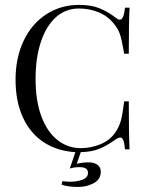

<svg xmlns="http://www.w3.org/2000/svg" viewBox="-20 -602 595 774"><path d="M499.2 -193.5Q499.2 -54.8 502.4 0H483.9Q481.5 -25.8 477 -36.7Q472.6 -47.6 464.5 -47.6Q458.1 -47.6 447.6 -41.1Q413.7 -16.1 381.9 -2.8Q350 10.5 305.6 11.3L289.5 58.1Q313.7 52.4 337.1 52.4Q359.7 52.4 373 62.5Q386.3 72.6 386.3 90.3Q386.3 121 358.1 136.3Q329.8 151.6 295.2 151.6Q254.8 151.6 228.2 142.7L231.5 128.2Q248.4 130.6 262.1 130.6Q291.1 130.6 312.9 122.2Q334.7 113.7 334.7 94.4Q334.7 71.8 300.8 71.8Q278.2 71.8 261.3 77.4L283.9 11.3Q211.3 7.3 156.9 -28.2Q102.4 -63.7 72.6 -128.2Q42.7 -192.7 42.7 -280.6Q42.7 -369.4 75.4 -437.9Q108.1 -506.5 166.5 -544.4Q225 -582.3 299.2 -582.3Q347.6 -582.3 381.5 -568.5Q415.3 -554.8 447.6 -529.8Q456.5 -522.6 462.9 -522.6Q479 -522.6 483.9 -571H502.4Q499.2 -518.5 499.2 -385.5H480.6Q471.8 -437.9 464.5 -460.9Q457.3 -483.9 440.3 -504.8Q416.1 -536.3 378.6 -552Q341.1 -567.7 297.6 -567.7Q245.2 -567.7 206 -533.1Q166.9 -498.4 145.2 -434.3Q123.4 -370.2 123.4 -283.9Q123.4 -196 146.8 -133.1Q170.2 -70.2 211.7 -37.5Q253.2 -4.8 305.6 -4.8Q346 -4.8 383.9 -20.2Q421.8 -35.5 443.5 -66.1Q459.7 -88.7 466.9 -114.5Q474.2 -140.3 480.6 -193.5Z"/></svg>

Font: Playfair Display
Style: Regular
Weight: 400
Designer: Claus Eggers Sørensen
Foundry: Claus Eggers Sørensen
Version: Version 1.005; ttfautohint (v1.2) -l 10 -r 42 -G 200 -x 21 -